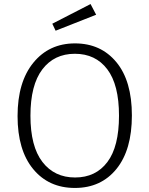

<svg xmlns="http://www.w3.org/2000/svg" viewBox="-20 -908 731 939"><path d="M504.6 -569.3Q447.3 -645 346.2 -645Q245.1 -645 187 -568.6Q128.9 -492.2 128.9 -342Q128.9 -191.9 187.5 -116Q246.1 -40 347.2 -40Q448.2 -40 505.1 -115.5Q562 -190.9 562 -342.3Q562 -493.7 504.6 -569.3ZM143.1 -601.3Q220.2 -695.8 346.7 -695.8Q473.1 -695.8 549.1 -604Q625 -512.2 625 -343.5Q625 -174.8 549.6 -81.8Q474.1 11.2 346.2 11.2Q218.3 11.2 142.1 -81.3Q65.9 -173.8 65.9 -340.3Q65.9 -506.8 143.1 -601.3ZM450.2 -835.9 252 -757.8 235.8 -792 422.9 -888.2Z"/></svg>

Font: FiraSans-Light
Style: Regular
Weight: 300
Designer: Carrois Corporate & Edenspiekermann AG
Foundry: Carrois Corporate GbR & Edenspiekermann AG
Version: Version 3.106;PS 003.106;hotconv 1.0.70;makeotf.lib2.5.58329